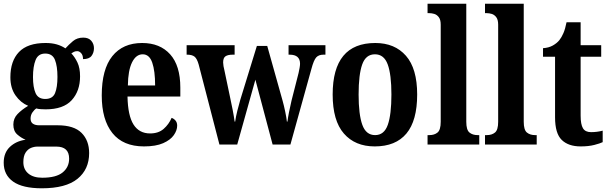

<svg xmlns="http://www.w3.org/2000/svg" viewBox="-20 -780 3290 1036"><path d="M206 236Q102 236 51 200Q0 164 0 98Q0 44 33.5 12.5Q67 -19 118 -26Q94 -36 73 -54.5Q52 -73 52 -108Q52 -141 74.5 -164.5Q97 -188 132 -209Q91 -226 63.5 -265.5Q36 -305 36 -363Q36 -451 82.5 -499.5Q129 -548 226 -548Q260 -548 286 -540.5Q312 -533 333 -519Q351 -539 373.5 -558Q396 -577 429 -577Q458 -577 472.5 -560Q487 -543 487 -520Q487 -496 474 -478.5Q461 -461 428 -461Q428 -482 418 -493Q408 -504 397 -504Q386 -504 378.5 -500Q371 -496 365 -492Q384 -472 398 -442.5Q412 -413 412 -368Q412 -289 367 -239.5Q322 -190 226 -190Q216 -190 200 -191Q184 -192 176 -195Q165 -188 155 -173.5Q145 -159 145 -140Q145 -121 157.5 -112.5Q170 -104 191 -104H291Q379 -104 420 -63Q461 -22 461 46Q461 134 398 185Q335 236 206 236ZM224 -246Q264 -246 277 -277.5Q290 -309 290 -365Q290 -423 276.5 -457Q263 -491 224 -491Q186 -491 172 -456Q158 -421 158 -364Q158 -309 172 -277.5Q186 -246 224 -246ZM208 179Q283 179 318 150.5Q353 122 353 76Q353 11 284 11H182Q165 11 147.5 18Q130 25 118 43.5Q106 62 106 95Q106 134 133 156.5Q160 179 208 179Z M757 10Q644 10 586.5 -62Q529 -134 529 -265Q529 -406 586 -477Q643 -548 747 -548Q843 -548 898 -487Q953 -426 953 -307V-259H668Q670 -156 700.5 -108Q731 -60 790 -60Q835 -60 863 -84.5Q891 -109 906 -144Q918 -140 927 -129.5Q936 -119 936 -102Q936 -77 918 -51Q900 -25 860.5 -7.5Q821 10 757 10ZM817 -319Q817 -397 801.5 -442Q786 -487 750 -487Q714 -487 692.5 -443.5Q671 -400 670 -319Z M1052 -432Q1043 -464 1029.5 -474.5Q1016 -485 990 -485H987V-536H1246V-485H1236Q1210 -485 1197 -476.5Q1184 -468 1184 -443Q1184 -435 1186 -423Q1188 -411 1191 -400L1220 -262Q1228 -226 1235.5 -187Q1243 -148 1246 -124H1249Q1252 -148 1260.5 -182Q1269 -216 1277 -243L1366 -532H1422L1505 -236Q1512 -211 1519 -177.5Q1526 -144 1528 -124H1531Q1534 -147 1539.5 -175Q1545 -203 1553 -237L1591 -386Q1594 -399 1596.5 -413.5Q1599 -428 1599 -436Q1599 -485 1543 -485H1537V-536H1736V-485H1725Q1700 -485 1686.5 -470.5Q1673 -456 1660 -407L1547 0H1451L1358 -350L1260 0H1164Z M2002 10Q1896 10 1835.5 -59.5Q1775 -129 1775 -270Q1775 -548 2005 -548Q2110 -548 2170.5 -479Q2231 -410 2231 -270Q2231 -129 2173 -59.5Q2115 10 2002 10ZM2004 -51Q2053 -51 2072.5 -106.5Q2092 -162 2092 -270Q2092 -378 2072 -432.5Q2052 -487 2003 -487Q1954 -487 1934.5 -432.5Q1915 -378 1915 -270Q1915 -162 1935 -106.5Q1955 -51 2004 -51Z M2287 0V-51H2297Q2324 -51 2341 -65Q2358 -79 2358 -123V-647Q2358 -674 2347.5 -687.5Q2337 -701 2323 -705Q2309 -709 2297 -709H2287V-760H2496V-123Q2496 -79 2513 -65Q2530 -51 2557 -51H2566V0Z M2597 0V-51H2607Q2634 -51 2651 -65Q2668 -79 2668 -123V-647Q2668 -674 2657.5 -687.5Q2647 -701 2633 -705Q2619 -709 2607 -709H2597V-760H2806V-123Q2806 -79 2823 -65Q2840 -51 2867 -51H2876V0Z M3113 10Q3047 10 3011 -25Q2975 -60 2975 -147V-474H2910V-520Q2941 -522 2963 -534.5Q2985 -547 2998 -563Q3010 -578 3020 -601Q3030 -624 3037 -660H3113V-536H3224V-474H3113V-156Q3113 -109 3125.5 -88Q3138 -67 3169 -67Q3202 -67 3232 -75V-13Q3218 -6 3187 2Q3156 10 3113 10Z"/></svg>

Font: Noto Serif Lao Condensed
Style: Bold
Weight: 700
Width: 3
Designer: Monotype Design Team
Foundry: Monotype Imaging Inc.
Version: Version 2.003; ttfautohint (v1.8.4.7-5d5b)